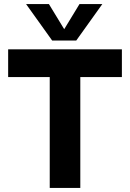

<svg xmlns="http://www.w3.org/2000/svg" viewBox="-20 -922 638 942"><path d="M224 0V-544H20V-680H578V-544H374V0ZM236 -723 108 -902H220L318 -741H272L370 -902H482L354 -723Z"/></svg>

Font: Teachers
Style: Regular
Weight: 400
Designer: Alfredo Marco Pradil, Chank Diesel
Version: Version 1.001